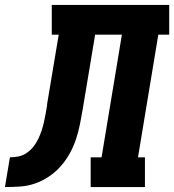

<svg xmlns="http://www.w3.org/2000/svg" viewBox="-76 -755 703 775"><path d="M-56 0 -36 -120Q-19 -120 -1.5 -123.5Q16 -127 31.5 -137.5Q47 -148 58.5 -162.5Q70 -177 78 -193.5Q86 -210 91.5 -226.5Q97 -243 101 -260.5Q105 -278 108 -295Q111 -312 114 -329Q114 -329 114 -329.5Q114 -330 114 -330V-333Q114 -333 114 -333.5Q114 -334 114 -334L161 -615H133V-735H607V-615H563L481 -120H509V0H290V-120H334L416 -615H308L258 -315Q253 -285 247 -255Q241 -225 231.5 -195.5Q222 -166 206.5 -137.5Q191 -109 170 -85Q149 -61 121.5 -42.5Q94 -24 64.5 -14Q35 -4 4.5 -2Q-26 0 -56 0Z"/></svg>

Font: Iosevka Curly Slab HvEx
Style: Italic
Weight: 900
Width: 7
Italic angle: -9°
Monospace: yes
Designer: Belleve Invis
Foundry: Belleve Invis
Version: Version 11.1.0; ttfautohint (v1.8.3)